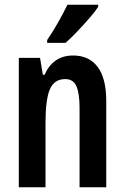

<svg xmlns="http://www.w3.org/2000/svg" viewBox="-20 -786 524 806"><path d="M287 -553Q354 -553 390 -505Q426 -457 426 -362V0H314V-333Q314 -393 301 -423.5Q288 -454 254 -454Q208 -454 189.5 -411.5Q171 -369 171 -269V0H59V-543H148L160 -472H167Q203 -553 287 -553ZM392 -757Q379 -737 355 -709.5Q331 -682 304.5 -654Q278 -626 255 -606H178V-618Q205 -658 226 -695.5Q247 -733 263 -766H392Z"/></svg>

Font: Noto Sans Khmer UI ExtraCondensed SemiBold
Style: Regular
Weight: 600
Width: 2
Designer: Danh Hong and the Monotype Design Team
Foundry: Monotype Imaging Inc.
Version: Version 2.002; ttfautohint (v1.8.4.7-5d5b)